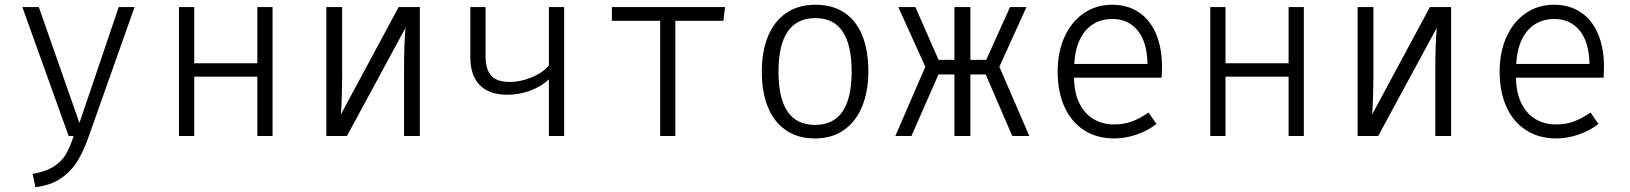

<svg xmlns="http://www.w3.org/2000/svg" viewBox="-20 -568 6809 802"><path d="M349.7 4.6Q329.2 62.6 303.6 104.9Q277.9 147.2 234.9 176.7Q191.8 206.2 127.7 213.8L116.4 158.5Q170.8 148.7 203.1 128.7Q235.4 108.7 253.6 79Q271.8 49.2 287.7 0H266.7L73.3 -538.5H142.1L311.8 -54.4L475.9 -538.5H542.1Z M1118.5 0H1054.9V-247.7H791.3V0H727.7V-538.5H791.3V-303.6H1054.9V-538.5H1118.5Z M1733.8 -538.5V0H1667.7V-276.4Q1667.7 -381 1673.8 -451.8L1429.2 0H1343.1V-538.5H1409.2V-263.6Q1409.2 -216.4 1407.7 -167.2Q1406.2 -117.9 1404.1 -90.3L1645.1 -538.5Z M2336.4 -538.5V0H2272.8V-236.4Q2241 -206.7 2195.1 -189.5Q2149.2 -172.3 2099 -172.3Q2023.1 -172.3 1983.8 -212.8Q1944.6 -253.3 1944.6 -328.2V-538.5H2008.2V-335.4Q2008.2 -277.4 2032.3 -251.5Q2056.4 -225.6 2109.2 -225.6Q2153.3 -225.6 2200 -244.6Q2246.7 -263.6 2272.8 -294.9V-538.5Z M2535.9 -538.5H3008.7L3001.5 -481H2801V0H2737.4V-481H2535.9Z M3607.2 -269.2Q3607.2 -188.2 3581.8 -124.9Q3556.4 -61.5 3506.2 -25.6Q3455.9 10.3 3384.6 10.3Q3312.3 10.3 3262.3 -24.4Q3212.3 -59 3187.2 -121.5Q3162.1 -184.1 3162.1 -268.2Q3162.1 -351.8 3187.4 -414.9Q3212.8 -477.9 3263.3 -513.1Q3313.8 -548.2 3386.2 -548.2Q3458.5 -548.2 3508.2 -514.4Q3557.9 -480.5 3582.6 -417.9Q3607.2 -355.4 3607.2 -269.2ZM3231.8 -268.2Q3231.8 -46.2 3384.6 -46.2Q3537.4 -46.2 3537.4 -269.2Q3537.4 -492.3 3386.2 -492.3Q3231.8 -492.3 3231.8 -268.2Z M4033.3 0H3966.7V-256.9H3900L3787.2 0H3720L3845.1 -289.2L3732.3 -538.5H3803.6L3900.5 -317.9H3966.7V-538.5H4033.3V-317.9H4099.5L4199 -538.5H4267.7L4154.4 -289.2L4279.5 0H4208.2L4097.4 -256.9H4033.3Z M4466.2 -243.6Q4467.2 -178.5 4489.7 -134.6Q4512.3 -90.8 4549.5 -69.5Q4586.7 -48.2 4632.3 -48.2Q4673.3 -48.2 4706.4 -60Q4739.5 -71.8 4777.4 -97.9L4810.8 -50.3Q4773.8 -21.5 4726.9 -5.6Q4680 10.3 4634.9 10.3Q4561.5 10.3 4507.9 -24.4Q4454.4 -59 4426.2 -122.1Q4397.9 -185.1 4397.9 -268.7Q4397.9 -350.3 4426.4 -413.6Q4454.9 -476.9 4506.7 -512.6Q4558.5 -548.2 4625.1 -548.2Q4689.7 -548.2 4736.9 -516.7Q4784.1 -485.1 4809 -426.4Q4833.8 -367.7 4833.8 -287.7Q4833.8 -275.9 4832.3 -243.6ZM4467.2 -301H4773.3Q4771.3 -393.3 4731.8 -441Q4692.3 -488.7 4626.7 -488.7Q4582.1 -488.7 4547.4 -467.9Q4512.8 -447.2 4491.8 -405.1Q4470.8 -363.1 4467.2 -301Z M5426.2 0H5362.6V-247.7H5099V0H5035.4V-538.5H5099V-303.6H5362.6V-538.5H5426.2Z M6041.5 -538.5V0H5975.4V-276.4Q5975.4 -381 5981.5 -451.8L5736.9 0H5650.8V-538.5H5716.9V-263.6Q5716.9 -216.4 5715.4 -167.2Q5713.8 -117.9 5711.8 -90.3L5952.8 -538.5Z M6312.3 -243.6Q6313.3 -178.5 6335.9 -134.6Q6358.5 -90.8 6395.6 -69.5Q6432.8 -48.2 6478.5 -48.2Q6519.5 -48.2 6552.6 -60Q6585.6 -71.8 6623.6 -97.9L6656.9 -50.3Q6620 -21.5 6573.1 -5.6Q6526.2 10.3 6481 10.3Q6407.7 10.3 6354.1 -24.4Q6300.5 -59 6272.3 -122.1Q6244.1 -185.1 6244.1 -268.7Q6244.1 -350.3 6272.6 -413.6Q6301 -476.9 6352.8 -512.6Q6404.6 -548.2 6471.3 -548.2Q6535.9 -548.2 6583.1 -516.7Q6630.3 -485.1 6655.1 -426.4Q6680 -367.7 6680 -287.7Q6680 -275.9 6678.5 -243.6ZM6313.3 -301H6619.5Q6617.4 -393.3 6577.9 -441Q6538.5 -488.7 6472.8 -488.7Q6428.2 -488.7 6393.6 -467.9Q6359 -447.2 6337.9 -405.1Q6316.9 -363.1 6313.3 -301Z"/></svg>

Font: Fira Code Fixed Light
Style: Regular
Weight: 300
Monospace: yes
Designer: Carrois Corporate, Edenspiekermann AG, Nikita Prokopov
Foundry: Carrois Corporate, Edenspiekermann AG, Nikita Prokopov
Version: Version 5.002